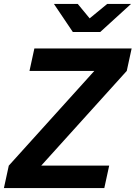

<svg xmlns="http://www.w3.org/2000/svg" viewBox="-33 -963 694 983"><path d="M-13 0 12 -115 450 -600H118L143 -715H641L616 -600L178 -115H526L501 0ZM340 -799 243 -943H365L426 -869L516 -943H638L480 -799Z"/></svg>

Font: Wix Madefor Text
Style: Bold Italic
Weight: 700
Italic angle: -12°
Designer: Dalton Maag Ltd
Foundry: Dalton Maag Ltd
Version: Version 3.100